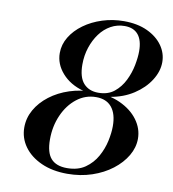

<svg xmlns="http://www.w3.org/2000/svg" viewBox="-81 -778 779 863"><g transform="rotate(10 308.5 -347.0)"><path d="M283 13Q215 13 164 -10Q113 -33 85 -72Q57 -111 57 -159Q57 -202 78.5 -240Q100 -278 138.5 -307.5Q177 -337 227.5 -353.5Q278 -370 336 -370Q406 -370 458.5 -346Q511 -322 540 -282.5Q569 -243 569 -197Q569 -157 547 -119.5Q525 -82 486 -52Q447 -22 395 -4.5Q343 13 283 13ZM277 -12Q327 -12 360 -35Q393 -58 412.5 -93Q432 -128 440 -165.5Q448 -203 448 -233Q448 -289 423.5 -319Q399 -349 352 -349Q303 -349 264 -318.5Q225 -288 202.5 -237Q180 -186 180 -126Q180 -66 204 -39Q228 -12 277 -12ZM413 -357 289 -363V-367Q228 -384 192 -425Q156 -466 156 -516Q156 -555 177 -589.5Q198 -624 234.5 -650.5Q271 -677 318 -692Q365 -707 416 -707Q478 -707 523 -686Q568 -665 592.5 -630.5Q617 -596 617 -555Q617 -513 591 -472Q565 -431 519 -401Q473 -371 413 -361ZM357 -370Q401 -370 429.5 -393Q458 -416 475 -450.5Q492 -485 499 -521.5Q506 -558 506 -585Q506 -635 485 -660.5Q464 -686 423 -686Q389 -686 360 -670Q331 -654 310 -625.5Q289 -597 277 -560.5Q265 -524 265 -483Q265 -425 289.5 -397.5Q314 -370 357 -370Z"/></g></svg>

Font: Libre Bodoni
Style: Italic
Weight: 400
Italic angle: -13°
Designer: Pablo Impallari, Rodrigo Fuenzalida
Foundry: Impallari Type
Version: Version 2.005;gftools[0.9.23]